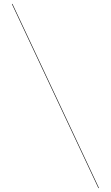

<svg xmlns="http://www.w3.org/2000/svg" viewBox="-20 -800 560 970"><path d="M43 -780 480 150H477L40 -780Z"/></svg>

Font: Bodoni* 72
Style: Regular
Weight: 400
Version: Version 1.003